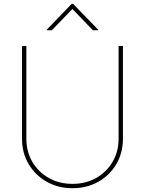

<svg xmlns="http://www.w3.org/2000/svg" viewBox="-20 -966 752 996"><path d="M356 10.3Q281.7 10.3 222.4 -23.2Q163.1 -56.6 128.7 -114.7Q94.2 -172.9 94.2 -246.6V-727.5H116.7V-246.6Q116.7 -179.2 147.9 -126.2Q179.2 -73.2 233.4 -42.7Q287.6 -12.2 356 -12.2Q424.8 -12.2 478.8 -42.7Q532.7 -73.2 564 -126.2Q595.2 -179.2 595.2 -246.6V-727.5H617.7V-246.6Q617.7 -172.9 583.5 -114.7Q549.3 -56.6 490 -23.2Q430.7 10.3 356 10.3ZM249 -809.1H222.7V-812L351.6 -945.8H359.4L489.3 -812V-809.1H461.9L355.5 -919.4Z"/></svg>

Font: Inter 16pt Thin
Style: Regular
Weight: 250
Version: Version 4.001;git-66647c0bb